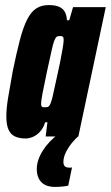

<svg xmlns="http://www.w3.org/2000/svg" viewBox="-20 -538 437 757"><path d="M81 8Q56 8 39 0Q22 -8 13.5 -27Q5 -46 5 -79Q5 -110 12 -153Q19 -196 30 -256Q45 -329 58 -379Q71 -429 86.5 -460Q102 -491 122.5 -504.5Q143 -518 172 -518Q198 -518 213.5 -511Q229 -504 236 -490.5Q243 -477 244 -458H253L268 -510H397L289 0H160L167 -56H158Q151 -33 138 -19Q125 -5 110 1.5Q95 8 81 8ZM157 -115Q163 -115 167.5 -116Q172 -117 176 -123.5Q180 -130 184 -144Q187 -154 192 -178Q197 -202 204 -232.5Q211 -263 217 -293Q223 -323 227 -347Q231 -371 231 -380Q231 -392 226.5 -394Q222 -396 216 -396Q208 -396 203.5 -393Q199 -390 194 -377.5Q189 -365 183 -336.5Q177 -308 165 -255Q153 -198 147.5 -169Q142 -140 142 -128Q142 -122 144 -119Q146 -116 149.5 -115.5Q153 -115 157 -115ZM198 199Q171 199 155 189.5Q139 180 132 164Q125 148 125 129Q125 94 148 57Q171 20 212 -11L289 -1Q278 8 264 25Q250 42 240 62Q230 82 230 101Q230 111 235 117Q240 123 255 123Q257 123 258.5 123Q260 123 264 122L249 194Q240 196 225.5 197.5Q211 199 198 199Z"/></svg>

Font: Saira ExtraCondensed Black
Style: Italic
Weight: 900
Width: 2
Italic angle: -12°
Designer: Hector Gatti with collaboration of the Omnibus-Type team
Foundry: Omnibus-Type
Version: Version 1.101